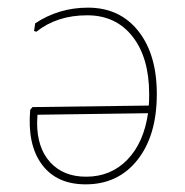

<svg xmlns="http://www.w3.org/2000/svg" viewBox="-20 -477 485 502"><path d="M210 -457Q293 -457 341.5 -396Q390 -335 390 -231Q390 -123 339.5 -59Q289 5 204 5Q128 5 89.5 -47Q51 -99 59 -190L65 -197L369 -201Q370 -210 370 -231Q370 -326 326.5 -381.5Q283 -437 208 -437Q129 -437 75 -394L69 -396L72 -416Q134 -457 210 -457ZM77 -156Q77 -90 111.5 -52.5Q146 -15 205 -15Q270 -15 313 -59.5Q356 -104 367 -181L78 -177Z"/></svg>

Font: Alegreya Sans Thin
Style: Regular
Weight: 100
Designer: Juan Pablo del Peral
Foundry: Huerta Tipografica
Version: Version 2.007